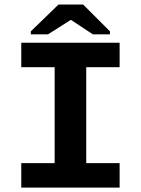

<svg xmlns="http://www.w3.org/2000/svg" viewBox="-20 -853 640 873"><path d="M76.7 -658.7H523.9V-547.4H372.1V-111.3H523.9V0H76.7V-111.3H228.5V-547.4H76.7ZM480 -710.4V-696.8H402.3L303.2 -762.2H301.3L198.2 -696.8H120.1V-710.4L246.1 -832.5H357.9Z"/></svg>

Font: Liberation Mono
Style: Bold
Weight: 700
Monospace: yes
Designer: Steve Matteson
Foundry: Ascender Corporation
Version: Version 2.1.5